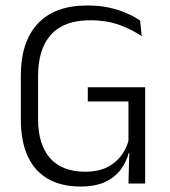

<svg xmlns="http://www.w3.org/2000/svg" viewBox="-20 -670 621 701"><path d="M274 11Q202.5 11 153.8 -17.8Q105 -46.5 80.5 -101.2Q56 -156 56 -234.5V-393.5Q56 -517 117.8 -583.5Q179.5 -650 299 -650Q344 -650 380.2 -641.8Q416.5 -633.5 444.2 -621Q472 -608.5 491.5 -595L497.5 -538Q464 -561 417.2 -578.5Q370.5 -596 308.5 -596Q213.5 -596 166.2 -543.5Q119 -491 119 -392.5V-235Q119 -143 162.5 -93Q206 -43 292 -43Q336.5 -43 368.5 -58.2Q400.5 -73.5 420.5 -99Q440.5 -124.5 449 -155.5V-323L460.5 -299.5H300.5V-351.5H510V-111L450 -112Q442 -80 421.5 -51.8Q401 -23.5 365 -6.2Q329 11 274 11ZM452.5 -132H510V0H449Z"/></svg>

Font: Anek Gurmukhi Light
Style: Regular
Weight: 300
Designer: Sarang Kulkarni (Gurmukhi), Yesha Goshar (Latin)
Foundry: Ek Type
Version: Version 1.003